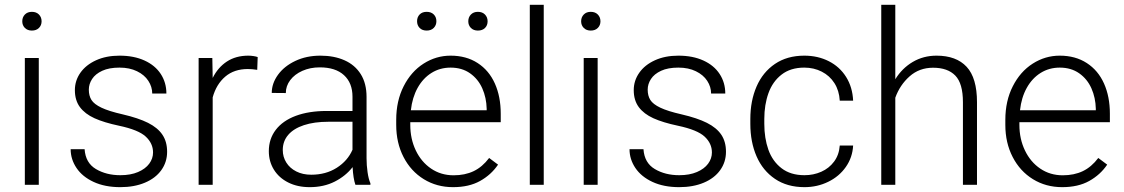

<svg xmlns="http://www.w3.org/2000/svg" viewBox="-20 -770 4682 800"><path d="M153.3 -681.2Q153.3 -664.6 142.3 -653.6Q131.3 -642.6 112.8 -642.6Q94.7 -642.6 83.7 -653.6Q72.8 -664.6 72.8 -681.2Q72.8 -698.2 83.7 -709.5Q94.7 -720.7 112.8 -720.7Q131.3 -720.7 142.3 -709.5Q153.3 -698.2 153.3 -681.2ZM83.5 0V-528.3H141.6V0Z M292 -394.5Q292 -434.1 314.9 -466.8Q337.9 -499.5 380.1 -518.8Q422.4 -538.1 478 -538.1Q538.1 -538.1 582.3 -517.8Q626.5 -497.6 649.9 -461.7Q673.3 -425.8 673.3 -380.4H614.3Q614.3 -408.2 598.1 -433.1Q582 -458 551 -473.1Q520 -488.3 478 -488.3Q434.6 -488.3 406 -475.1Q377.4 -461.9 363.8 -440.9Q350.1 -419.9 350.1 -396.5Q350.1 -371.1 361.1 -353.5Q372.1 -335.9 402.8 -321.3Q433.6 -306.6 491.2 -293.5Q556.6 -278.3 596.9 -258.1Q637.2 -237.8 656.7 -208.7Q676.3 -179.7 676.3 -137.7Q676.3 -94.7 652.1 -61Q627.9 -27.3 583.7 -8.8Q539.6 9.8 481.4 9.8Q417 9.8 370.1 -12Q323.2 -33.7 298.8 -70.1Q274.4 -106.4 274.4 -148.4H332.5Q336.4 -91.3 379.6 -65.7Q422.9 -40 481.4 -40Q524.4 -40 555.2 -53.2Q585.9 -66.4 601.8 -87.9Q617.7 -109.4 617.7 -134.8Q617.7 -172.4 587.4 -200.7Q557.1 -229 476.1 -246.1Q413.6 -259.3 373.8 -277.3Q334 -295.4 313 -323.7Q292 -352.1 292 -394.5Z M1051.8 -479Q1029.3 -482.4 1012.7 -482.4Q955.6 -482.4 918.5 -450.7Q881.3 -418.9 866.2 -364.3V0H807.6V-528.3H864.7L866.2 -445.3Q888.2 -489.3 925.5 -513.7Q962.9 -538.1 1014.6 -538.1Q1024.9 -538.1 1036.1 -536.4Q1047.4 -534.7 1053.7 -532.2Z M1523.4 -6.3V0H1460.9Q1451.7 -25.9 1449.2 -73.7Q1420.4 -36.6 1374.8 -13.4Q1329.1 9.8 1270.5 9.8Q1219.7 9.8 1181.2 -9.5Q1142.6 -28.8 1121.3 -63Q1100.1 -97.2 1100.1 -140.1Q1100.1 -191.4 1129.2 -229.2Q1158.2 -267.1 1212.6 -287.4Q1267.1 -307.6 1340.8 -307.6H1448.7V-367.2Q1448.7 -424.3 1413.3 -456.8Q1377.9 -489.3 1312.5 -489.3Q1272.5 -489.3 1240 -474.9Q1207.5 -460.4 1189.2 -436Q1170.9 -411.6 1170.9 -382.3L1112.3 -382.8Q1112.3 -422.4 1138.2 -458.3Q1164.1 -494.1 1210.4 -516.1Q1256.8 -538.1 1314.9 -538.1Q1372.1 -538.1 1415.5 -518.8Q1459 -499.5 1483.2 -460.9Q1507.3 -422.4 1507.3 -366.2V-110.8Q1507.3 -81.5 1511.5 -52.7Q1515.6 -23.9 1523.4 -6.3ZM1448.7 -146V-262.7H1348.6Q1289.1 -262.7 1246.3 -248.5Q1203.6 -234.4 1180.9 -208Q1158.2 -181.6 1158.2 -145Q1158.2 -116.2 1172.9 -92.8Q1187.5 -69.3 1214.4 -55.7Q1241.2 -42 1276.9 -42Q1337.9 -42 1383.3 -71Q1428.7 -100.1 1448.7 -146Z M1630.9 0ZM1689.5 -260.7V-249.5Q1689.5 -191.4 1712.4 -143.3Q1735.4 -95.2 1776.4 -67.4Q1817.4 -39.6 1870.1 -39.6Q1917.5 -39.6 1953.6 -56.9Q1989.7 -74.2 2018.1 -111.8L2055.2 -84Q2026.4 -41.5 1980.2 -15.9Q1934.1 9.8 1867.7 9.8Q1799.8 9.8 1745.8 -23.4Q1691.9 -56.6 1661.4 -115.7Q1630.9 -174.8 1630.9 -249.5V-270.5Q1630.9 -349.6 1661.9 -410.6Q1692.9 -471.7 1744.9 -504.9Q1796.9 -538.1 1857.4 -538.1Q1922.9 -538.1 1970.2 -507.3Q2017.6 -476.6 2042 -421.9Q2066.4 -367.2 2066.4 -296.4V-260.7ZM1691.9 -310.5H2007.8V-316.9Q2006.8 -362.8 1989.5 -401.9Q1972.2 -440.9 1938.5 -464.6Q1904.8 -488.3 1857.4 -488.3Q1813.5 -488.3 1778.1 -466.3Q1742.7 -444.3 1720.2 -404.1Q1697.8 -363.8 1691.9 -310.5ZM1798.3 -681.6Q1798.3 -665 1787.4 -653.8Q1776.4 -642.6 1757.8 -642.6Q1739.3 -642.6 1728.5 -653.6Q1717.8 -664.6 1717.8 -681.6Q1717.8 -698.7 1728.5 -709.7Q1739.3 -720.7 1757.8 -720.7Q1776.4 -720.7 1787.4 -709.7Q1798.3 -698.7 1798.3 -681.6ZM2011.7 -681.2Q2011.7 -664.1 2000.7 -653.3Q1989.7 -642.6 1971.2 -642.6Q1953.1 -642.6 1942.1 -653.6Q1931.2 -664.6 1931.2 -681.2Q1931.2 -698.2 1942.1 -709.5Q1953.1 -720.7 1971.2 -720.7Q1989.7 -720.7 2000.7 -709.5Q2011.7 -698.2 2011.7 -681.2Z M2187.5 0V-750H2245.6V0Z M2481.9 -681.2Q2481.9 -664.6 2470.9 -653.6Q2460 -642.6 2441.4 -642.6Q2423.3 -642.6 2412.4 -653.6Q2401.4 -664.6 2401.4 -681.2Q2401.4 -698.2 2412.4 -709.5Q2423.3 -720.7 2441.4 -720.7Q2460 -720.7 2470.9 -709.5Q2481.9 -698.2 2481.9 -681.2ZM2412.1 0V-528.3H2470.2V0Z M2620.6 -394.5Q2620.6 -434.1 2643.6 -466.8Q2666.5 -499.5 2708.7 -518.8Q2751 -538.1 2806.6 -538.1Q2866.7 -538.1 2910.9 -517.8Q2955.1 -497.6 2978.5 -461.7Q3002 -425.8 3002 -380.4H2942.9Q2942.9 -408.2 2926.8 -433.1Q2910.6 -458 2879.6 -473.1Q2848.6 -488.3 2806.6 -488.3Q2763.2 -488.3 2734.6 -475.1Q2706.1 -461.9 2692.4 -440.9Q2678.7 -419.9 2678.7 -396.5Q2678.7 -371.1 2689.7 -353.5Q2700.7 -335.9 2731.4 -321.3Q2762.2 -306.6 2819.8 -293.5Q2885.3 -278.3 2925.5 -258.1Q2965.8 -237.8 2985.4 -208.7Q3004.9 -179.7 3004.9 -137.7Q3004.9 -94.7 2980.7 -61Q2956.5 -27.3 2912.4 -8.8Q2868.2 9.8 2810.1 9.8Q2745.6 9.8 2698.7 -12Q2651.9 -33.7 2627.4 -70.1Q2603 -106.4 2603 -148.4H2661.1Q2665 -91.3 2708.3 -65.7Q2751.5 -40 2810.1 -40Q2853 -40 2883.8 -53.2Q2914.6 -66.4 2930.4 -87.9Q2946.3 -109.4 2946.3 -134.8Q2946.3 -172.4 2916 -200.7Q2885.7 -229 2804.7 -246.1Q2742.2 -259.3 2702.4 -277.3Q2662.6 -295.4 2641.6 -323.7Q2620.6 -352.1 2620.6 -394.5Z M3534.7 -163.6Q3532.2 -114.3 3504.4 -74.5Q3476.6 -34.7 3430.9 -12.5Q3385.3 9.8 3332 9.8Q3259.8 9.8 3209 -24.7Q3158.2 -59.1 3132.3 -118.7Q3106.4 -178.2 3106.4 -253.9V-274.4Q3106.4 -349.6 3132.3 -409.4Q3158.2 -469.2 3209 -503.7Q3259.8 -538.1 3331.1 -538.1Q3387.7 -538.1 3433.1 -515.1Q3478.5 -492.2 3505.4 -449.5Q3532.2 -406.7 3534.7 -350.6H3479Q3476.6 -392.6 3456.8 -423.6Q3437 -454.6 3404.1 -471.4Q3371.1 -488.3 3331.1 -488.3Q3273.9 -488.3 3236.6 -459.2Q3199.2 -430.2 3181.9 -381.8Q3164.6 -333.5 3164.6 -274.4V-253.9Q3164.6 -194.3 3181.6 -146.2Q3198.7 -98.1 3236.3 -69.1Q3273.9 -40 3332 -40Q3369.6 -40 3402.1 -54.4Q3434.6 -68.8 3455.3 -96.7Q3476.1 -124.5 3479 -163.6Z M4050.8 -344.2V0H3992.2V-344.2Q3992.2 -422.4 3960.4 -455.1Q3928.7 -487.8 3867.7 -487.8Q3810.5 -487.8 3770 -451.9Q3729.5 -416 3710.4 -362.8V0H3651.9V-750H3710.4V-439.9Q3738.8 -485.8 3783.2 -512Q3827.6 -538.1 3882.3 -538.1Q3964.4 -538.1 4007.6 -491.7Q4050.8 -445.3 4050.8 -344.2Z M4227.5 -260.7V-249.5Q4227.5 -191.4 4250.5 -143.3Q4273.4 -95.2 4314.5 -67.4Q4355.5 -39.6 4408.2 -39.6Q4455.6 -39.6 4491.7 -56.9Q4527.8 -74.2 4556.2 -111.8L4593.3 -84Q4564.5 -41.5 4518.3 -15.9Q4472.2 9.8 4405.8 9.8Q4337.9 9.8 4283.9 -23.4Q4230 -56.6 4199.5 -115.7Q4168.9 -174.8 4168.9 -249.5V-270.5Q4168.9 -349.6 4200 -410.6Q4231 -471.7 4283 -504.9Q4335 -538.1 4395.5 -538.1Q4460.9 -538.1 4508.3 -507.3Q4555.7 -476.6 4580.1 -421.9Q4604.5 -367.2 4604.5 -296.4V-260.7ZM4230 -310.5H4545.9V-316.9Q4544.9 -362.8 4527.6 -401.9Q4510.3 -440.9 4476.6 -464.6Q4442.9 -488.3 4395.5 -488.3Q4351.6 -488.3 4316.2 -466.3Q4280.8 -444.3 4258.3 -404.1Q4235.8 -363.8 4230 -310.5Z"/></svg>

Font: Heebo Light
Style: Regular
Weight: 300
Designer: Oded Ezer
Foundry: Meir Sadan
Version: Version 2.001; ttfautohint (v1.5.14-ce02) -l 8 -r 50 -G 200 